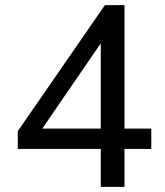

<svg xmlns="http://www.w3.org/2000/svg" viewBox="-20 -725 640 745"><path d="M371 0V-147H49V-216L387 -705H463V-226H567V-147H463V0ZM371 -226V-557L144 -226Z"/></svg>

Font: Nunito Sans Medium
Style: Regular
Weight: 500
Designer: Vernon Adams
Foundry: Vernon Adams
Version: Version 3.101; ttfautohint (v1.8.4.7-5d5b);gftools[0.9.27]